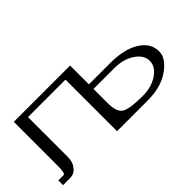

<svg xmlns="http://www.w3.org/2000/svg" viewBox="-40 -853 1206 1206"><g transform="rotate(-45 562.5 -250.0)"><path d="M583 -167Q583 -85.9 619.6 -64Q656.2 -42 770.5 -42Q848.6 -42 903.3 -78.6Q958 -115.2 958 -167Q958 -218.8 902.8 -255.4Q847.7 -292 770.5 -292H583ZM583 -500V-333H770.5Q897.5 -333 969.7 -287.1Q1042 -241.2 1042 -167Q1042 -107.4 967.3 -53.7Q892.6 0 770.5 0H583H500V-458H167V-103.5Q167 -86.9 162.1 -65.9Q157.2 -44.9 136.7 -22.5Q116.2 0 83 0H20.5V-42H67.4Q83 -42 83 -110.4V-500Z"/></g></svg>

Font: okolaks
Style: Regular
Weight: 500
Version: Version 000.6.0